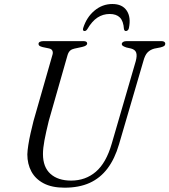

<svg xmlns="http://www.w3.org/2000/svg" viewBox="-20 -900 824 934"><path d="M523.5 -201 640.5 -603Q647.5 -629.5 642.5 -644Q637.5 -658.5 617.5 -664L595 -669Q583.5 -673 578 -676.5Q572.5 -680 572.5 -686Q572.5 -692 578.8 -696Q585 -700 596.5 -700H765Q774.5 -700 779.2 -696.5Q784 -693 784 -688Q784 -681 779.5 -677Q775 -673 761 -669.5L730.5 -663.5Q710.5 -658 697.8 -645Q685 -632 677 -601.5L559 -198Q538.5 -127.5 503 -80.5Q467.5 -33.5 416 -10.2Q364.5 13 294 13Q232.5 13 192.2 -8.2Q152 -29.5 132.5 -66Q113 -102.5 113 -149Q113.5 -168 117.8 -195.2Q122 -222.5 129 -253Q136 -283.5 143 -311.5L234.5 -631Q239 -643.5 235 -652.8Q231 -662 218 -664.5L187 -671Q176 -674 171.5 -677.5Q167 -681 167.5 -687Q167.5 -693 174 -696.5Q180.5 -700 192.5 -700H385.5Q404 -700 404 -688.5Q404 -683 398.2 -678.8Q392.5 -674.5 379 -671.5L342 -663.5Q329.5 -661 321.2 -653.8Q313 -646.5 308.5 -631.5L217 -311Q203.5 -256 196.2 -217.2Q189 -178.5 189 -150.5Q189 -87 225.5 -54.2Q262 -21.5 326 -21.5Q396 -21.5 446.2 -64.5Q496.5 -107.5 523.5 -201ZM513.5 -832Q481 -832 454.2 -814.5Q427.5 -797 405 -758.5Q401.5 -753 398 -751Q394.5 -749 391 -749Q386.5 -749 384.5 -752.5Q382.5 -756 384.5 -763Q401 -816 439.5 -848.2Q478 -880.5 526.5 -880.5Q575 -880.5 596.5 -848.2Q618 -816 607 -763Q605.5 -756 601.2 -752.5Q597 -749 592.5 -749Q589 -749 586.8 -751Q584.5 -753 583 -758.5Q580.5 -797.5 563.2 -814.8Q546 -832 513.5 -832Z"/></svg>

Font: Fraunces Light
Style: Italic
Weight: 300
Italic angle: -16°
Version: Version 1.000;[b76b70a41]